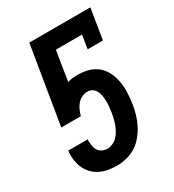

<svg xmlns="http://www.w3.org/2000/svg" viewBox="-180 -838 859 948"><g transform="rotate(-30 250.0 -363.5)"><path d="M208 8Q183 8 159.5 4Q136 0 114.5 -10Q93 -20 76.5 -36.5Q60 -53 50 -73.5Q40 -94 36 -118Q32 -142 34 -167L35 -177H146L145 -167Q146 -152 148.5 -137.5Q151 -123 159 -111.5Q167 -100 180 -94Q193 -88 208 -88Q223 -88 238.5 -95Q254 -102 265.5 -114Q277 -126 285 -140.5Q293 -155 298.5 -170Q304 -185 307.5 -200Q311 -215 314 -230Q316 -246 318 -261.5Q320 -277 319.5 -292.5Q319 -308 317 -323Q315 -338 308.5 -351.5Q302 -365 290 -373.5Q278 -382 262 -382Q246 -382 230 -374.5Q214 -367 203 -354Q192 -341 185 -325Q178 -309 174 -293H62L135 -735H483L455 -562H368L380 -639H231L204 -470Q218 -475 233 -476.5Q248 -478 262 -478Q294 -478 323.5 -469.5Q353 -461 375 -442Q397 -423 409.5 -396Q422 -369 427 -339Q432 -309 430.5 -277.5Q429 -246 424 -214Q420 -188 412 -161Q404 -134 391 -108.5Q378 -83 359 -60Q340 -37 315.5 -21.5Q291 -6 263 1Q235 8 208 8Z"/></g></svg>

Font: Iosevka Curly Slab
Style: Bold Italic
Weight: 700
Italic angle: -9°
Monospace: yes
Designer: Belleve Invis
Foundry: Belleve Invis
Version: Version 22.1.2; ttfautohint (v1.8.4)